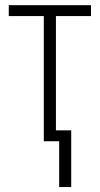

<svg xmlns="http://www.w3.org/2000/svg" viewBox="-20 -551 389 749"><path d="M335 -530.8V-488.3H198.2V-42.5H257.8V178.7H210.9V0H150.9V-488.3H14.2V-530.8Z"/></svg>

Font: Open Sans SemiCondensed Light
Style: Regular
Weight: 300
Width: 4
Designer: Monotype Design Team
Foundry: Monotype Imaging Inc.
Version: Version 3.000